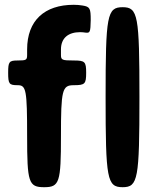

<svg xmlns="http://www.w3.org/2000/svg" viewBox="-20 -780 663 800"><path d="M314 -646C322 -646 330 -645 337 -644C355 -642 357 -646 358 -696C358 -745 355 -752 324 -757C312 -759 300 -760 287 -760C166 -760 93 -695 93 -574V-551C93 -530 89 -528 54 -528C18 -528 14 -523 14 -477C14 -430 18 -425 54 -425C89 -425 93 -405 93 -213C93 -20 99 0 164 0C228 0 234 -20 234 -213C234 -405 239 -425 287 -425C334 -425 339 -430 339 -477C339 -523 334 -528 287 -528C239 -528 234 -530 234 -551V-574C234 -622 265 -646 314 -646ZM561 -375C561 -716 555 -750 491 -750C426 -750 420 -716 420 -375C420 -34 426 0 491 0C555 0 561 -34 561 -375Z"/></svg>

Font: Asimov Print
Style: A
Weight: 500
Designer: Google
Version: Version 2.000980: 2014